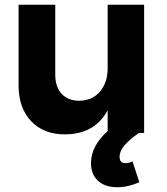

<svg xmlns="http://www.w3.org/2000/svg" viewBox="-20 -558 700 806"><path d="M482 100Q482 127 506 127Q523 127 536 119L565 207Q517 228 472 228Q421 228 391.5 201Q362 174 362 127Q362 55 432 -8V-95Q377 6 252 6Q163 6 110.5 -49.5Q58 -105 58 -200V-538H212V-244Q212 -193 239 -164Q266 -135 313 -135Q368 -136 400 -174Q432 -212 432 -272V-538H585V0H563Q521 30 501.5 53.5Q482 77 482 100Z"/></svg>

Font: Gontserrat SemiBold
Style: Regular
Weight: 600
Designer: Julieta Ulanovsky
Foundry: Julieta Ulanovsky
Version: Version 6.001